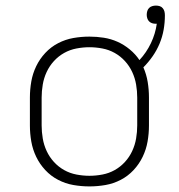

<svg xmlns="http://www.w3.org/2000/svg" viewBox="-20 -659 640 687"><path d="M300 8Q271 8 242.5 3Q214 -2 188 -15.5Q162 -29 142 -50.5Q122 -72 109.5 -98Q97 -124 92 -152.5Q87 -181 87 -210V-310Q87 -339 92 -367.5Q97 -396 109.5 -422Q122 -448 142 -469.5Q162 -491 188 -504.5Q214 -518 242.5 -523Q271 -528 300 -528Q326 -528 351.5 -524Q377 -520 400.5 -509.5Q424 -499 444.5 -482Q465 -465 479 -444Q504 -471 520 -504.5Q536 -538 541 -574H537Q530 -574 524 -576Q518 -578 513.5 -582.5Q509 -587 507 -593.5Q505 -600 505 -606Q505 -613 507 -619.5Q509 -626 513.5 -630.5Q518 -635 524.5 -637Q531 -639 538 -639Q545 -639 551.5 -637Q558 -635 562.5 -629.5Q567 -624 568.5 -617.5Q570 -611 570 -604Q570 -578 565.5 -552.5Q561 -527 551 -503Q541 -479 526 -457.5Q511 -436 493 -418Q504 -393 508.5 -365.5Q513 -338 513 -310V-210Q513 -181 508 -152.5Q503 -124 490.5 -98Q478 -72 458 -50.5Q438 -29 412 -15.5Q386 -2 357.5 3Q329 8 300 8ZM300 -30Q323 -30 346.5 -34.5Q370 -39 390.5 -50.5Q411 -62 427 -79.5Q443 -97 453 -118.5Q463 -140 467 -163.5Q471 -187 471 -210V-310Q471 -333 467 -356.5Q463 -380 453 -401.5Q443 -423 427 -440.5Q411 -458 390.5 -469.5Q370 -481 346.5 -485.5Q323 -490 300 -490Q277 -490 253.5 -485.5Q230 -481 209.5 -469.5Q189 -458 173 -440.5Q157 -423 147 -401.5Q137 -380 133 -356.5Q129 -333 129 -310V-210Q129 -187 133 -163.5Q137 -140 147 -118.5Q157 -97 173 -79.5Q189 -62 209.5 -50.5Q230 -39 253.5 -34.5Q277 -30 300 -30Z"/></svg>

Font: Iosevka Extralight Extended
Style: Regular
Weight: 200
Width: 7
Monospace: yes
Designer: Belleve Invis
Foundry: Belleve Invis
Version: Version 32.5.0; ttfautohint (v1.8.4)